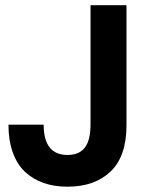

<svg xmlns="http://www.w3.org/2000/svg" viewBox="-20 -700 546 730"><path d="M460.9 -223.1Q460.9 -106 400.6 -48.1Q340.3 9.8 236.8 9.8Q186.5 9.8 146.2 -4.2Q106 -18.1 75.7 -46.1Q45.4 -74.2 28.8 -119.9Q12.2 -165.5 12.2 -226.1H146Q146 -110.8 236.8 -110.8Q281.7 -110.8 303 -139.4Q324.2 -168 324.2 -226.1V-680.2H460.9Z"/></svg>

Font: TASA Orbiter Deck
Style: Bold
Weight: 700
Designer: Weizhong Zhang
Version: Version 1.000;Glyphs 3.1.2 (3151)